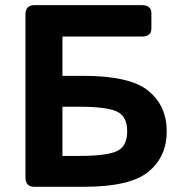

<svg xmlns="http://www.w3.org/2000/svg" viewBox="-20 -720 709 740"><path d="M112.3 0Q78.1 0 78.1 -36.6V-663.6Q78.1 -700.2 112.3 -700.2H526.9Q563.5 -700.2 563.5 -668.5V-610.8Q563.5 -579.1 526.9 -579.1H220.7V-427.7H301.3Q481.9 -427.7 552.2 -369.6Q622.6 -311.5 622.6 -213.9Q622.6 -116.2 552.2 -58.1Q481.9 0 301.3 0ZM220.7 -119.1H287.1Q389.6 -119.1 429.9 -137.2Q470.2 -155.3 470.2 -213.9Q470.2 -272.5 429.9 -290.5Q389.6 -308.6 287.1 -308.6H220.7Z"/></svg>

Font: Istok
Style: Bold
Weight: 700
Designer: Andrey V. Panov
Foundry: Andrey V. Panov
Version: Version 1.0.1